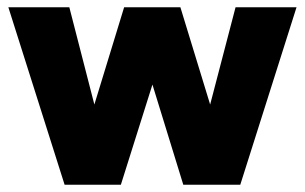

<svg xmlns="http://www.w3.org/2000/svg" viewBox="-20 -509 840 529"><path d="M158 0H313L400 -276L485 0H642L797 -489H629L559 -221L477 -489H322L240 -221L171 -489H3Z"/></svg>

Font: MV Cash ExtraBold
Style: Regular
Weight: 800
Designer: Rodrigo Fuenzalida
Foundry: fragTYPE
Version: Version 1.100;Glyphs 3.1.2 (3151)